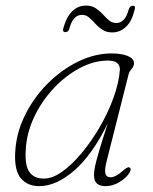

<svg xmlns="http://www.w3.org/2000/svg" viewBox="-20 -644 537 672"><path d="M354 -83Q345.5 -51 348.8 -37.2Q352 -23.5 367 -23.5Q385 -23.5 412 -48Q427 -61 433 -58Q441.5 -53.5 433.5 -40Q422 -21 398.2 -6.8Q374.5 7.5 349.5 7.5Q330.5 7.5 319.8 -1.2Q309 -10 309 -31Q309 -44 312.5 -61.2Q316 -78.5 326.2 -113.2Q336.5 -148 357 -212Q304 -103.5 240.8 -48Q177.5 7.5 117 7.5Q77.5 7.5 54 -18.8Q30.5 -45 33 -107Q35.5 -174.5 65.8 -237.2Q96 -300 144.8 -349.5Q193.5 -399 252.5 -428Q311.5 -457 370.5 -457Q406.5 -457 427.8 -447.8Q449 -438.5 449 -423Q449 -412 440.8 -403Q432.5 -394 430 -383.5ZM70 -117Q67 -62 83.8 -40.5Q100.5 -19 132.5 -19Q163 -18.5 197.8 -43.2Q232.5 -68 266.5 -109Q300.5 -150 329.5 -200Q358.5 -250 377.2 -301.8Q396 -353.5 399.5 -398.5Q401.5 -432 357.5 -432Q308.5 -432 258.8 -405.5Q209 -379 167 -334Q125 -289 98.8 -232.8Q72.5 -176.5 70 -117ZM373 -530.5Q352.5 -530.5 338.5 -539.8Q324.5 -549 313.8 -561Q303 -573 292 -582.5Q281 -592 267 -592Q235.5 -592 223 -544.5Q220 -531.5 208.5 -531.5Q198 -531.5 201.5 -544.5Q212.5 -585 233 -604.8Q253.5 -624.5 280.5 -624.5Q301 -624.5 315 -615.2Q329 -606 339.8 -594Q350.5 -582 361.5 -572.8Q372.5 -563.5 387 -563.5Q418 -563.5 430.5 -610.5Q434 -624 445.5 -624Q455 -624 451.5 -610.5Q441.5 -569.5 420.8 -550Q400 -530.5 373 -530.5Z"/></svg>

Font: Fraunces 9pt Soft Thin
Style: Italic
Weight: 100
Italic angle: -16°
Version: Version 1.000;[b76b70a41]